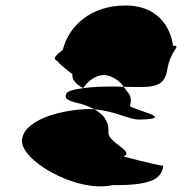

<svg xmlns="http://www.w3.org/2000/svg" viewBox="-20 -660 706 697"><path d="M60 -155C48 -80 258 42 389 12C542 14 567 -17 573 -59C573 -56 511 -70 428 -92C473 -110 366 -144 374 -182C375 -222 354 -246 323 -263C316 -264 311 -264 304 -264C223 -264 72 -233 60 -155ZM208 -479C158 -440 182 -446 209 -425C172 -450 195 -428 243 -390C240 -371 256 -354 282 -340C301 -370 337 -394 371 -386C401 -377 417 -362 429 -345C525 -343 576 -337 587 -406C598 -480 642 -494 608 -494C605 -526 578 -640 435 -640C309 -640 229 -565 208 -479ZM221 -319C210 -299 235 -292 277 -282C294 -277 309 -270 323 -263C394 -258 448 -226 485 -226C523 -226 541 -230 542 -234C544 -244 507 -251 458 -271L452 -274C456 -289 457 -309 447 -321C440 -329 435 -337 429 -345C417 -345 404 -346 391 -346C348 -346 311 -344 282 -340C244 -335 222 -328 221 -319Z"/></svg>

Font: Ampere
Style: Ita
Weight: 400
Version: Version 1